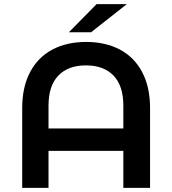

<svg xmlns="http://www.w3.org/2000/svg" viewBox="-20 -914 838 934"><path d="M710 -388V0H580V-180H216V0H88V-388Q88 -491 126.5 -563.5Q165 -636 235 -673Q305 -710 399 -710Q493 -710 563 -673Q633 -636 671.5 -563.5Q710 -491 710 -388ZM580 -289V-400Q580 -497 532 -546.5Q484 -596 398 -596Q312 -596 264 -546.5Q216 -497 216 -400V-289ZM450 -894H597L423 -757H315Z"/></svg>

Font: mBank SemiBold
Style: Regular
Weight: 600
Designer: Julieta Ulanovsky
Foundry: Julieta Ulanovsky
Version: Version 7.200